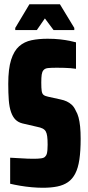

<svg xmlns="http://www.w3.org/2000/svg" viewBox="-20 -879 417 907"><path d="M182 8Q158 8 130 5.5Q102 3 75.5 -1.5Q49 -6 28 -11V-134Q53 -133 73.5 -131.5Q94 -130 111 -129.5Q128 -129 140 -129Q160 -129 174.5 -131Q189 -133 194 -140Q199 -145 201 -152Q203 -159 204 -170Q205 -181 205 -195Q205 -219 203 -234.5Q201 -250 196 -258.5Q191 -267 181 -272Q171 -277 155 -280L86 -296Q66 -301 53 -314Q40 -327 32 -350Q24 -373 21.5 -406Q19 -439 19 -483Q19 -554 32.5 -596.5Q46 -639 70.5 -660.5Q95 -682 129 -689Q163 -696 205 -696Q238 -696 264 -693Q290 -690 309.5 -686Q329 -682 339 -679V-554Q327 -556 313 -557Q299 -558 283.5 -558.5Q268 -559 249 -559Q222 -559 207 -557.5Q192 -556 185 -547Q179 -540 177 -526.5Q175 -513 175 -489Q175 -462 177 -449Q179 -436 186 -430.5Q193 -425 208 -422L267 -409Q282 -406 295 -400Q308 -394 319 -384Q330 -374 338 -356Q346 -343 351 -324.5Q356 -306 358.5 -281Q361 -256 361 -223Q361 -166 355 -125.5Q349 -85 335.5 -59Q322 -33 301 -18.5Q280 -4 250.5 2Q221 8 182 8ZM52 -737V-747L119 -859H263L331 -747V-737H233L192 -792L154 -737Z"/></svg>

Font: Saira ExtraCondensed Black
Style: Regular
Weight: 900
Width: 2
Designer: Hector Gatti with collaboration of the Omnibus-Type team
Foundry: Omnibus-Type
Version: Version 1.101